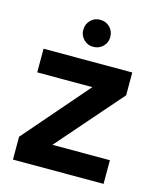

<svg xmlns="http://www.w3.org/2000/svg" viewBox="-109 -799 730 878"><g transform="rotate(15 256.0 -360.5)"><path d="M36 0V-108L301 -414H40V-526H460V-418L193 -112H465V0ZM256 -593Q230 -593 211.5 -611.5Q193 -630 193 -656Q193 -684 211.5 -702.5Q230 -721 256 -721Q284 -721 302.5 -702.5Q321 -684 321 -656Q321 -630 302.5 -611.5Q284 -593 256 -593Z"/></g></svg>

Font: DM Sans 9pt
Style: Bold
Weight: 700
Version: Version 4.004;gftools[0.9.30]